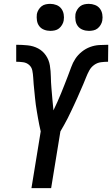

<svg xmlns="http://www.w3.org/2000/svg" viewBox="-20 -975 581 995"><path d="M143 0 191 -294Q187 -311 183.5 -328Q180 -345 177 -362.5Q174 -380 171 -397.5Q168 -415 165.5 -432.5Q163 -450 161.5 -467.5Q160 -485 158 -503Q156 -521 154.5 -538.5Q153 -556 152 -574Q151 -592 147.5 -609.5Q144 -627 131 -638.5Q118 -650 100 -652.5Q82 -655 64 -655V-743Q94 -743 123.5 -740Q153 -737 177.5 -724Q202 -711 218 -687.5Q234 -664 238.5 -635.5Q243 -607 243.5 -577.5Q244 -548 246.5 -519Q249 -490 251.5 -460.5Q254 -431 257 -403Q268 -425 277.5 -447Q287 -469 296.5 -491.5Q306 -514 314.5 -536.5Q323 -559 332 -581.5Q341 -604 349 -627Q357 -650 370.5 -670.5Q384 -691 404 -707Q424 -723 447 -731.5Q470 -740 494 -741.5Q518 -743 541 -743L540 -655Q522 -655 503 -652.5Q484 -650 468 -638.5Q452 -627 442.5 -609.5Q433 -592 426 -574Q419 -556 411.5 -538.5Q404 -521 396 -503Q388 -485 380.5 -467.5Q373 -450 364.5 -432.5Q356 -415 348 -397.5Q340 -380 331 -362.5Q322 -345 312.5 -328Q303 -311 293 -294L245 0ZM441 -815Q424 -815 408.5 -821Q393 -827 383.5 -839.5Q374 -852 371.5 -868.5Q369 -885 371 -902Q373 -913 379.5 -924Q386 -935 395.5 -942.5Q405 -950 417 -952.5Q429 -955 440 -955Q457 -955 472.5 -949Q488 -943 497.5 -930.5Q507 -918 510 -901.5Q513 -885 510 -868Q508 -857 501.5 -846Q495 -835 485.5 -827.5Q476 -820 464 -817.5Q452 -815 441 -815ZM241 -815Q224 -815 208.5 -821Q193 -827 183.5 -839.5Q174 -852 171.5 -868.5Q169 -885 171 -902Q173 -913 179.5 -924Q186 -935 195.5 -942.5Q205 -950 217 -952.5Q229 -955 240 -955Q257 -955 272.5 -949Q288 -943 297.5 -930.5Q307 -918 310 -901.5Q313 -885 310 -868Q308 -857 301.5 -846Q295 -835 285.5 -827.5Q276 -820 264 -817.5Q252 -815 241 -815Z"/></svg>

Font: Iosevka Semibold
Style: Italic
Weight: 600
Italic angle: -9°
Monospace: yes
Designer: Belleve Invis
Foundry: Belleve Invis
Version: Version 32.5.0; ttfautohint (v1.8.4)